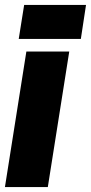

<svg xmlns="http://www.w3.org/2000/svg" viewBox="-40 -759 369 779"><path d="M154 0H-20L67 -550H241ZM36 -601 58 -739H309L288 -601Z"/></svg>

Font: Georama Condensed Black
Style: Italic
Weight: 900
Width: 3
Italic angle: -9°
Designer: Jean-Baptiste Levee
Foundry: Production Type
Version: Version 1.000